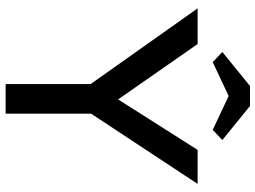

<svg xmlns="http://www.w3.org/2000/svg" viewBox="-136 -796 931 700"><g transform="rotate(90 330.0 -445.5)"><path d="M286 -349 293 -300 10 -700H140L356 -390L331 -393L526 -700H650L379 -289L394 -357V0H286ZM169 -790 293 -891H366L490 -790L453 -755L315 -820H344L206 -755Z"/></g></svg>

Font: Easer Grotesk Variable
Style: Regular
Weight: 400
Designer: Boardeaser, Bonnie Shaver-Troup, Thomas Jockin
Foundry: Lexend
Version: Version 1.001;Glyphs 3.1.2 (3151)